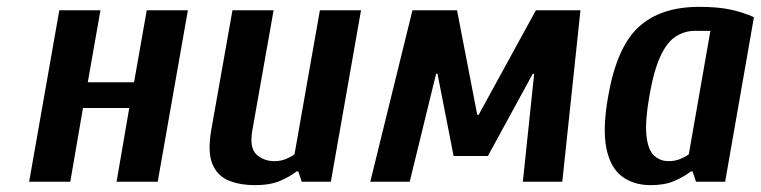

<svg xmlns="http://www.w3.org/2000/svg" viewBox="-20 -530 2219 560"><path d="M65 0 153 -500H273L236 -290H371L408 -500H528L440 0H320L357 -215H222L185 0Z M723 10Q681 10 648 -3Q615 -16 600 -50.5Q585 -85 596 -150L658 -500H778L716 -150Q707 -98 728.5 -79Q750 -60 780 -60Q799 -60 814.5 -66.5Q830 -73 839 -80L913 -500H1033L945 0H860L850 -30H845Q826 -15 797 -2.5Q768 10 723 10Z M1060 0 1183 -500H1313L1372 -195H1376L1543 -500H1673L1620 0H1505L1538 -315H1534L1403 -75H1303L1256 -315H1252L1175 0Z M1878 10Q1828 10 1794 -15.5Q1760 -41 1748.5 -98Q1737 -155 1754 -250Q1779 -393 1843 -451.5Q1907 -510 2019 -510Q2072 -510 2108.5 -502.5Q2145 -495 2179 -480L2095 0H2010L2000 -30H1995Q1976 -15 1947.5 -2.5Q1919 10 1878 10ZM1930 -60Q1949 -60 1964.5 -66.5Q1980 -73 1989 -80L2052 -440H2007Q1977 -440 1951.5 -424Q1926 -408 1906.5 -366.5Q1887 -325 1874 -250Q1861 -175 1865.5 -134Q1870 -93 1887.5 -76.5Q1905 -60 1930 -60Z"/></svg>

Font: Cuprum
Style: Bold Italic
Weight: 700
Italic angle: -10°
Designer: Jovanny Lemonad
Foundry: Jovanny Lemonad
Version: Version 3.000